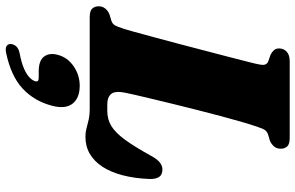

<svg xmlns="http://www.w3.org/2000/svg" viewBox="-201 -539 1034 672"><g transform="rotate(90 316.0 -203.0)"><path d="M358 0H40.5Q17.5 0 9.8 -9Q2 -18 2 -31.5Q2 -44.5 9.8 -54.2Q17.5 -64 30 -69L53 -76Q64 -80 68.8 -88.5Q73.5 -97 79.5 -115.5Q83.5 -127 91.5 -156.2Q99.5 -185.5 110.5 -225.8Q121.5 -266 133.5 -312Q145.5 -358 157.5 -403.8Q169.5 -449.5 179.8 -489.2Q190 -529 197.2 -557.2Q204.5 -585.5 206 -596Q208.5 -608.5 205.2 -615.5Q202 -622.5 193 -625.5L171.5 -633Q162.5 -637.5 156 -644.5Q149.5 -651.5 149.5 -662.5Q149.5 -679 161 -689.5Q172.5 -700 194.5 -700H462Q485 -700 492.8 -691Q500.5 -682 500.5 -668.5Q500.5 -654.5 492.5 -645.2Q484.5 -636 473.5 -631L450 -624Q441 -620.5 435.8 -614Q430.5 -607.5 425 -590Q417 -567.5 407 -533.2Q397 -499 386.2 -458.2Q375.5 -417.5 364.5 -374.5Q353.5 -331.5 343.5 -290.2Q333.5 -249 325.2 -214.5Q317 -180 311.5 -156.2Q306 -132.5 304.5 -124Q297.5 -89.5 308.5 -75.5Q319.5 -61.5 345.5 -61.5H368Q397.5 -61.5 420.8 -75.5Q444 -89.5 468.5 -122.8Q493 -156 525 -214Q537.5 -237 549.2 -245.8Q561 -254.5 573 -254.5Q592 -254.5 599.5 -242.5Q607 -230.5 606.5 -210.5Q604.5 -157.5 593.5 -115.5Q582.5 -73.5 563.5 -44.5Q544.5 -15.5 518.2 -0.2Q492 15 458 15Q442.5 15 429 11.2Q415.5 7.5 399.5 3.8Q383.5 0 358 0ZM230.5 178.5Q191.5 178.5 177.8 159.5Q164 140.5 172 111.5Q181 77.5 212 56.2Q243 35 280 35Q323 35 342.8 60Q362.5 85 350 132.5Q333.5 194.5 289.8 235Q246 275.5 165.5 292.5Q149 296 141.2 291Q133.5 286 134 275.5Q135 265.5 142.2 257.2Q149.5 249 165.5 245.5Q199.5 239 220.5 229.8Q241.5 220.5 252 209.8Q262.5 199 264.5 190Q267.5 178.5 252 178.5Z"/></g></svg>

Font: Fraunces Black
Style: Italic
Weight: 900
Italic angle: -16°
Version: Version 1.000;[b76b70a41]